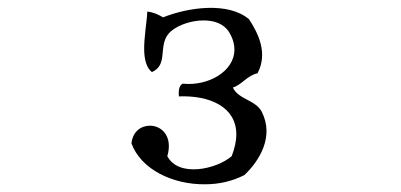

<svg xmlns="http://www.w3.org/2000/svg" viewBox="-20 -513 1040 498"><path d="M659 -223C643 -254 598 -255 584 -286C607 -293 621 -317 648 -323C675 -374 651 -425 626 -463C572 -509 468 -494 403 -468C391 -475 379 -481 362 -483C361 -456 353 -415 354 -381C355 -357 360 -337 374 -326C394 -335 399 -350 401 -367C404 -390 402 -415 426 -434C445 -449 477 -460 508 -460C535 -460 560 -452 574 -430C584 -414 588 -398 588 -384C588 -328 520 -289 454 -296C443 -291 443 -274 444 -263C524 -266 593 -236 593 -164C593 -148 589 -129 581 -108C542 -74 443 -52 414 -108C429 -160 399 -187 369 -187C346 -187 324 -172 321 -141C346 -73 429 -34 512 -35C548 -35 583 -43 614 -59C652 -95 692 -158 659 -223Z"/></svg>

Font: Yuji Syuku Std R
Style: Regular
Weight: 400
Designer: Kataoka Yuji
Foundry: Kinuta Font Factory
Version: Version 3.000;hotconv 1.0.111;makeotfexe 2.5.65597